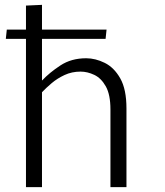

<svg xmlns="http://www.w3.org/2000/svg" viewBox="-20 -771 680 791"><path d="M87 0V-611H4L8 -649H87V-748L153 -751V-649H419L415 -611H153V-440H154Q184 -472 229 -501.5Q274 -531 335 -531Q373 -531 411.5 -512Q450 -493 475.5 -448Q501 -403 501 -324V0H435V-320Q435 -381 416 -415Q397 -449 368.5 -462.5Q340 -476 312 -476Q276 -476 246 -462Q216 -448 193 -428.5Q170 -409 153 -391V0Z"/></svg>

Font: Murecho Light
Style: Regular
Weight: 300
Designer: Neil Summerour
Foundry: Positype
Version: Version 1.010; ttfautohint (v1.8.3)